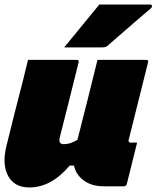

<svg xmlns="http://www.w3.org/2000/svg" viewBox="-29 -813 687 843"><path d="M94 -550H308Q319 -550 316 -539Q296 -457 275 -374Q254 -291 233 -208Q227 -180 251 -180Q264 -180 278 -184Q292 -188 311 -199Q333 -286 355.5 -374.5Q378 -463 399 -550H613Q624 -550 621 -539Q579 -369 536 -199Q534 -193 537 -190Q539 -187 544 -187H573Q562 -142 550.5 -96.5Q539 -51 528 -6Q525 5 514 5H427Q374 5 339 -20.5Q304 -46 296 -86H277Q196 10 100 10Q34 10 6.5 -41Q-21 -92 0 -175Q18 -249 34.5 -314Q51 -379 70 -452Q76 -477 82 -501Q88 -525 94 -550ZM407 -793H631Q637 -793 638 -787.5Q639 -782 634 -777Q601 -749 571.5 -723.5Q542 -698 511.5 -671.5Q481 -645 443 -612Q436 -605 420 -605H253Q291 -652 329.5 -698.5Q368 -745 407 -793Z"/></svg>

Font: Recursive Mn Lnr St XBk
Style: Italic
Weight: 1000
Italic angle: -15°
Monospace: yes
Version: Version 1.079;hotconv 1.0.112;makeotfexe 2.5.65598; ttfautoh